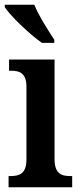

<svg xmlns="http://www.w3.org/2000/svg" viewBox="-20 -786 337 806"><path d="M156 -606H208V-619C183 -657 142 -721 124 -766H0V-756C22 -721 104 -642 156 -606ZM16 0H283V-47H273C237 -47 209 -58 209 -118V-536H18V-489H29C63 -489 91 -478 91 -422V-116C91 -58 62 -47 26 -47H16Z"/></svg>

Font: Noto Serif Armenian Condensed SemiBold
Style: Regular
Weight: 600
Width: 3
Designer: Monotype Design Team
Foundry: Monotype Imaging Inc.
Version: Version 2.008